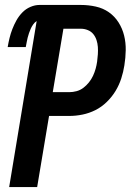

<svg xmlns="http://www.w3.org/2000/svg" viewBox="-20 -755 540 775"><path d="M17 0 128 -670Q120 -665 114 -656.5Q108 -648 104 -639Q100 -630 97 -621Q94 -612 91.5 -602.5Q89 -593 87.5 -583.5Q86 -574 84 -565H11Q14 -583 18.5 -601.5Q23 -620 30 -638Q37 -656 46.5 -673Q56 -690 70 -704.5Q84 -719 102.5 -727Q121 -735 139 -735H307Q337 -735 366.5 -728.5Q396 -722 419.5 -705.5Q443 -689 458.5 -664.5Q474 -640 481 -611.5Q488 -583 487.5 -552.5Q487 -522 482 -491Q478 -465 469.5 -438.5Q461 -412 446.5 -388Q432 -364 411 -343.5Q390 -323 365 -310.5Q340 -298 313 -292.5Q286 -287 260 -287H178L130 0ZM193 -383H260Q274 -383 289 -387Q304 -391 316.5 -400.5Q329 -410 339 -422.5Q349 -435 355.5 -449Q362 -463 366 -477.5Q370 -492 372 -506Q374 -521 375 -536Q376 -551 375 -565.5Q374 -580 369.5 -593.5Q365 -607 356.5 -617.5Q348 -628 334.5 -633.5Q321 -639 307 -639H236Z"/></svg>

Font: Iosevka SS04
Style: Bold Italic
Weight: 700
Italic angle: -9°
Monospace: yes
Designer: Belleve Invis
Foundry: Belleve Invis
Version: Version 19.0.0; ttfautohint (v1.8.4)